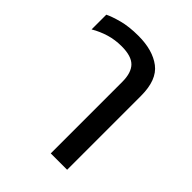

<svg xmlns="http://www.w3.org/2000/svg" viewBox="-166 -648 738 738"><g transform="rotate(45 203.0 -279.0)"><path d="M236 0V-389Q236 -438 213.5 -461Q191 -484 138 -484Q102 -484 70.5 -474.5Q39 -465 10 -448V-528Q30 -538 67 -548Q104 -558 155 -558Q233 -558 279 -523Q325 -488 325 -402V0Z"/></g></svg>

Font: TSCustom
Style: Regular
Weight: 400
Designer: Monotype Design Team
Foundry: Monotype Imaging Inc.
Version: Version 2.004; ttfautohint (v1.8.3) -l 8 -r 50 -G 200 -x 14 